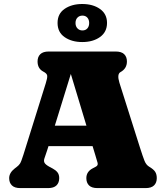

<svg xmlns="http://www.w3.org/2000/svg" viewBox="-20 -964 853 984"><path d="M283.5 -51Q283.5 -27.5 269.5 -13.8Q255.5 0 226 0H84.5Q55 0 41 -13.8Q27 -27.5 27 -51Q27 -78.5 56 -101L67 -109.5Q76.5 -116.5 82.8 -126.2Q89 -136 100 -171L214.5 -537Q223 -563.5 222 -575.5Q221 -587.5 202 -597Q172.5 -612.5 172.5 -649Q172.5 -672.5 186.5 -686.2Q200.5 -700 230 -700H573Q602.5 -700 616.5 -686.2Q630.5 -672.5 630.5 -649Q630.5 -612.5 597.5 -594.5Q578.5 -584 592 -540L697.5 -207Q712 -161.5 720.5 -140Q729 -118.5 745.5 -109Q767.5 -96 775.5 -83.2Q783.5 -70.5 783.5 -51Q783.5 -27.5 769.5 -13.8Q755.5 0 726 0H480Q450 0 436.2 -13.8Q422.5 -27.5 422.5 -51Q422.5 -84.5 455.5 -101.5L471.5 -110Q483.5 -116.5 480.2 -129.2Q477 -142 468.5 -169L454.5 -215H228.5L221.5 -193Q214 -169 208.5 -154.8Q203 -140.5 207.8 -130.5Q212.5 -120.5 234.5 -108.5L250.5 -100Q265.5 -92 274.5 -80.8Q283.5 -69.5 283.5 -51ZM261 -320H423L343 -585ZM401.5 -748.5Q348 -748.5 311.5 -773.5Q275 -798.5 275 -846.5Q275 -894 311.5 -918.8Q348 -943.5 401.5 -943.5Q456.5 -943.5 492.5 -918Q528.5 -892.5 528.5 -846.5Q528.5 -800 492.5 -774.2Q456.5 -748.5 401.5 -748.5ZM402.5 -884Q387 -884 377 -873.8Q367 -863.5 367 -846Q367 -829 377 -818.5Q387 -808 402.5 -808Q418.5 -808 427.8 -818.5Q437 -829 437 -846Q437 -863 427.8 -873.5Q418.5 -884 402.5 -884Z"/></svg>

Font: Fraunces 9pt S100 Black
Style: Regular
Weight: 900
Version: Version 1.000; ttfautohint (v1.8.3)